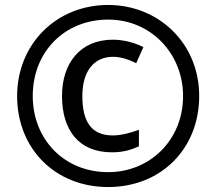

<svg xmlns="http://www.w3.org/2000/svg" viewBox="-20 -744 872 774"><path d="M416 10C629 10 783 -144 783 -357C783 -570 619 -724 416 -724C205 -724 49 -564 49 -357C49 -144 203 10 416 10ZM416 -50C239 -50 112 -182 112 -357C112 -536 241 -665 416 -665C590 -665 718 -526 718 -357C718 -178 583 -50 416 -50ZM431 -130C478 -130 508 -140 540 -154V-221C507 -208 466 -198 435 -198C347 -198 312 -255 312 -357C312 -455 357 -515 436 -515C464 -515 496 -506 529 -489L558 -554C521 -573 476 -584 435 -584C303 -584 230 -489 230 -357C230 -220 297 -130 431 -130Z"/></svg>

Font: Noto Sans Gurmukhi SemiBold
Style: Regular
Weight: 600
Designer: Jelle Bosma - Monotype Design Team
Foundry: Monotype Imaging Inc.
Version: Version 2.004